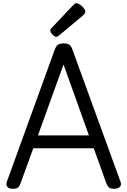

<svg xmlns="http://www.w3.org/2000/svg" viewBox="-20 -1160 792 1194"><path d="M61 14Q35 14 25.5 1.5Q16 -11 23 -31L320 -850Q328 -873 340 -881.5Q352 -890 376 -890Q400 -890 411.5 -881.5Q423 -873 431 -850L729 -31Q737 -11 726 1.5Q715 14 689 14Q667 14 657.5 5.5Q648 -3 640 -23L563 -238H187L109 -23Q102 -3 92.5 5.5Q83 14 61 14ZM216 -318H533L375 -759ZM330 -931Q320 -931 306.5 -945Q293 -959 293 -969Q293 -973 294 -976.5Q295 -980 301 -986L436 -1129Q441 -1134 445.5 -1137Q450 -1140 455 -1140Q465 -1140 478 -1131Q491 -1122 500.5 -1110Q510 -1098 510 -1088Q510 -1081 507.5 -1076Q505 -1071 495 -1063L349 -941Q343 -937 338.5 -934Q334 -931 330 -931Z"/></svg>

Font: Playwrite GB J
Style: Regular
Weight: 400
Designer: Veronika Burian, José Scaglione
Foundry: TypeTogether
Version: Version 1.002